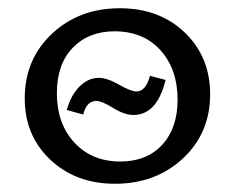

<svg xmlns="http://www.w3.org/2000/svg" viewBox="-20 -441 572 466"><path d="M259 5Q164 5 102 -53.5Q40 -112 40 -202Q40 -297 106 -359Q172 -421 271 -421Q367 -421 428.5 -362Q490 -303 490 -212Q490 -118 424 -56.5Q358 5 259 5ZM272 -49Q336 -49 373.5 -89.5Q411 -130 411 -199Q411 -273 369.5 -319Q328 -365 258 -365Q195 -365 156.5 -325Q118 -285 118 -215Q118 -141 160.5 -95Q203 -49 272 -49ZM304 -162Q282 -162 254.5 -179Q227 -196 214 -196Q190 -196 182 -163L142 -174Q152 -210 173 -231Q194 -252 220 -252Q240 -252 269 -235.5Q298 -219 311 -219Q334 -219 344 -257L382 -247Q361 -162 304 -162Z"/></svg>

Font: EauTest Medium
Style: Regular
Weight: 500
Designer: Christian Thalmann (Catharsis Fonts)
Version: Version 0.001;PS 000.001;hotconv 1.0.88;makeotf.lib2.5.64775